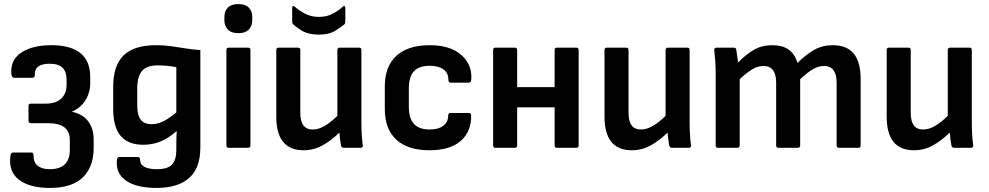

<svg xmlns="http://www.w3.org/2000/svg" viewBox="-20 -726 4857 943"><path d="M225 197Q126 197 73.5 157Q21 117 31 40Q33 23 45 23H134Q145 23 145 39Q144 70 164.5 87.5Q185 105 224 105Q323 105 323 10V-38Q323 -79 297 -100Q271 -121 214 -121H132Q120 -121 120 -133V-206Q120 -217 132 -217H205Q255 -217 281 -242Q307 -267 307 -310V-334Q307 -374 287 -393.5Q267 -413 224 -413Q149 -413 151 -359Q151 -344 140 -344H50Q38 -344 36 -361Q29 -430 83.5 -467Q138 -504 233 -504Q326 -504 374.5 -465.5Q423 -427 423 -348V-316Q423 -271 399.5 -233.5Q376 -196 334 -178V-177Q388 -165 414 -129Q440 -93 440 -43V1Q440 93 387 145Q334 197 225 197Z M749 197Q651 197 599.5 161.5Q548 126 554 62Q555 45 567 45H657Q668 45 668 59Q668 82 689.5 93.5Q711 105 750 105Q804 105 825 82Q846 59 846 11V-20Q846 -35 846.5 -50.5Q847 -66 848 -81H846Q806 -46 767 -30.5Q728 -15 684 -15Q610 -15 573 -58Q536 -101 536 -191V-301Q536 -404 587 -454Q638 -504 746 -504Q787 -504 821.5 -499Q856 -494 890 -488.5Q924 -483 964 -480V-2Q964 100 908.5 148.5Q853 197 749 197ZM725 -116Q753 -116 781 -129.5Q809 -143 846 -174V-396Q800 -405 754 -405Q701 -405 677.5 -377.5Q654 -350 654 -291V-211Q654 -161 671 -138.5Q688 -116 725 -116Z M1103 0Q1092 0 1092 -12V-480Q1092 -492 1103 -492H1198Q1210 -492 1210 -480V-12Q1210 0 1198 0ZM1151 -563Q1116 -563 1099 -581Q1082 -599 1082 -627V-642Q1082 -671 1099 -688.5Q1116 -706 1151 -706Q1185 -706 1202 -688.5Q1219 -671 1219 -642V-627Q1219 -599 1202 -581Q1185 -563 1151 -563Z M1471 12Q1337 12 1337 -153V-480Q1337 -492 1348 -492H1443Q1455 -492 1455 -480V-172Q1455 -90 1515 -90Q1544 -90 1573 -106.5Q1602 -123 1637 -157V-480Q1637 -492 1649 -492H1744Q1755 -492 1755 -480V-125Q1755 -96 1756.5 -67.5Q1758 -39 1762 -12Q1763 0 1750 0H1669Q1657 0 1655 -11Q1649 -42 1647 -75Q1607 -36 1564 -12Q1521 12 1471 12ZM1546 -556Q1495 -556 1463.5 -575Q1432 -594 1419 -608Q1415 -612 1415 -621V-687Q1415 -694 1418.5 -696Q1422 -698 1428 -693Q1444 -678 1475 -660.5Q1506 -643 1546 -643Q1586 -643 1616.5 -660Q1647 -677 1663 -693Q1669 -699 1672.5 -696.5Q1676 -694 1676 -687V-621Q1676 -611 1671 -606Q1657 -594 1626.5 -575Q1596 -556 1546 -556Z M2089 12Q1983 12 1926.5 -40Q1870 -92 1870 -190V-303Q1870 -400 1927 -452Q1984 -504 2090 -504Q2190 -504 2244 -457.5Q2298 -411 2295 -341Q2295 -320 2283 -320H2193Q2182 -320 2182 -336Q2182 -368 2157.5 -385.5Q2133 -403 2091 -403Q2039 -403 2013.5 -376.5Q1988 -350 1988 -291V-201Q1988 -144 2013.5 -117Q2039 -90 2090 -90Q2134 -90 2157.5 -108.5Q2181 -127 2181 -156Q2181 -171 2192 -171H2282Q2294 -171 2294 -160Q2296 -81 2243.5 -34.5Q2191 12 2089 12Z M2413 0Q2402 0 2402 -12V-480Q2402 -492 2413 -492H2508Q2520 -492 2520 -480V-298H2704V-480Q2704 -492 2715 -492H2810Q2822 -492 2822 -480V-12Q2822 0 2810 0H2715Q2704 0 2704 -12V-199H2520V-12Q2520 0 2508 0Z M3083 12Q2949 12 2949 -153V-480Q2949 -492 2960 -492H3055Q3067 -492 3067 -480V-172Q3067 -90 3127 -90Q3156 -90 3185 -106.5Q3214 -123 3249 -157V-480Q3249 -492 3261 -492H3356Q3367 -492 3367 -480V-125Q3367 -96 3368.5 -67.5Q3370 -39 3374 -12Q3375 0 3362 0H3281Q3269 0 3267 -11Q3261 -42 3259 -75Q3219 -36 3176 -12Q3133 12 3083 12Z M3506 0Q3495 0 3495 -12V-367Q3495 -396 3493 -425Q3491 -454 3488 -479Q3487 -492 3500 -492H3584Q3594 -492 3596 -483Q3598 -469 3600.5 -452.5Q3603 -436 3605 -419Q3644 -459 3683 -481.5Q3722 -504 3772 -504Q3824 -504 3854 -482Q3884 -460 3897 -417Q3938 -458 3978.5 -481Q4019 -504 4070 -504Q4207 -504 4207 -340V-12Q4207 0 4196 0H4101Q4089 0 4089 -12V-320Q4089 -402 4027 -402Q3999 -402 3971.5 -385.5Q3944 -369 3910 -337V-12Q3910 0 3898 0H3804Q3792 0 3792 -12V-320Q3792 -402 3730 -402Q3702 -402 3674.5 -385.5Q3647 -369 3613 -337V-12Q3613 0 3601 0Z M4469 12Q4335 12 4335 -153V-480Q4335 -492 4346 -492H4441Q4453 -492 4453 -480V-172Q4453 -90 4513 -90Q4542 -90 4571 -106.5Q4600 -123 4635 -157V-480Q4635 -492 4647 -492H4742Q4753 -492 4753 -480V-125Q4753 -96 4754.5 -67.5Q4756 -39 4760 -12Q4761 0 4748 0H4667Q4655 0 4653 -11Q4647 -42 4645 -75Q4605 -36 4562 -12Q4519 12 4469 12Z"/></svg>

Font: Sofia Sans
Style: Bold
Weight: 700
Designer: Botio Nikoltchev, Ani Petrova
Foundry: lettersoup
Version: Version 4.100; ttfautohint (v1.8.4.7-5d5b)